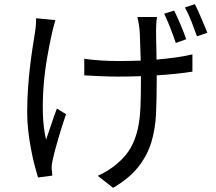

<svg xmlns="http://www.w3.org/2000/svg" viewBox="-20 -833 1040 925"><path d="M827 -626Q816 -659 800.5 -698.5Q785 -738 771 -767L819 -782Q826 -768 834 -750.5Q842 -733 850 -714Q858 -695 865 -677Q872 -659 877 -644ZM247 -736Q243 -722 238 -704Q233 -686 230 -672Q218 -618 207 -554.5Q196 -491 190.5 -423.5Q185 -356 186.5 -288.5Q188 -221 202 -160Q213 -191 226.5 -232Q240 -273 254 -310L298 -283Q289 -257 279.5 -226.5Q270 -196 261 -166Q252 -136 245 -109Q238 -82 234 -64Q232 -53 230 -41Q228 -29 229 -20Q230 -13 230.5 -4Q231 5 232 13L163 22Q156 -1 147 -35.5Q138 -70 130 -111.5Q122 -153 116.5 -199Q111 -245 111 -292Q111 -352 115 -408.5Q119 -465 125 -515Q131 -565 137.5 -607Q144 -649 149 -680Q152 -697 153 -714.5Q154 -732 154 -745ZM736 -751Q734 -736 733 -722.5Q732 -709 732 -693Q732 -685 732 -669.5Q732 -654 732.5 -634Q733 -614 733.5 -591Q734 -568 734 -546Q782 -550 825.5 -556Q869 -562 907 -571V-488Q871 -482 827 -477.5Q783 -473 735 -470V-442Q735 -356 731.5 -282.5Q728 -209 708.5 -146Q689 -83 646 -28.5Q603 26 525 72L451 14Q474 4 501.5 -13Q529 -30 548 -48Q588 -82 610 -121.5Q632 -161 643 -208.5Q654 -256 656.5 -313.5Q659 -371 659 -442V-466Q630 -465 602 -464.5Q574 -464 546 -464Q528 -464 507 -464.5Q486 -465 464.5 -466Q443 -467 422.5 -468Q402 -469 386 -470V-550Q418 -545 461.5 -542Q505 -539 545 -539Q572 -539 600.5 -539.5Q629 -540 658 -541Q656 -587 655 -630Q654 -673 652 -693Q650 -709 647.5 -724Q645 -739 642 -751ZM919 -813Q926 -799 934 -781.5Q942 -764 950 -745Q958 -726 965.5 -708Q973 -690 979 -675L929 -658Q917 -692 902 -730Q887 -768 871 -797Z"/></svg>

Font: SpoqaHanSansJP-Regular
Style: Regular
Weight: 400
Designer: [Source Han Sans]
Ryoko NISHIZUKA  (kana & ideographs); Paul D. Hunt (Latin, Greek & Cyrillic); Wenlong ZHANG  (bopomofo
Foundry: Spoqa (http://bi.spoqa.com)
Version: Version 1.002.20150607